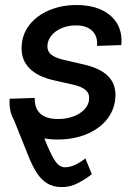

<svg xmlns="http://www.w3.org/2000/svg" viewBox="-20 -553 553 777"><path d="M104 -133.3Q135.7 -51.3 156 -0.7Q176.3 49.8 190.4 76.9Q204.6 104 216.8 114Q229 124 243.7 124Q266.6 123.5 288.6 111.8Q310.5 100.1 325.7 88.4L351.6 151.9Q330.1 169.4 297.4 187Q264.6 204.6 230.5 204.1Q195.3 204.1 170.9 189Q146.5 173.8 128.9 146.5Q111.3 119.1 97.2 84L27.8 -88.9ZM213.9 11.7Q156.7 11.7 113 -5.1Q69.3 -22 44.4 -55.2Q19.5 -88.4 18.6 -136.7Q18.6 -141.1 18.6 -145.3Q18.6 -149.4 19 -153.3L120.6 -156.7Q119.6 -114.3 143.6 -92.8Q167.5 -71.3 215.3 -71.3Q248.5 -71.3 276.9 -81.8Q305.2 -92.3 322.8 -111.3Q340.3 -130.4 340.8 -154.8Q341.8 -176.3 325.9 -189.2Q310.1 -202.1 279.8 -209.5L195.8 -228.5Q130.9 -243.7 98.4 -277.3Q65.9 -311 67.4 -361.8Q68.8 -413.6 99.1 -452.1Q129.4 -490.7 179.4 -511.7Q229.5 -532.7 289.1 -532.7Q371.1 -532.7 420.2 -495.4Q469.2 -458 471.7 -394Q471.7 -388.2 471.7 -382.6Q471.7 -377 470.7 -370.6L372.6 -367.2Q376 -405.8 353.3 -428Q330.6 -450.2 287.1 -450.2Q254.9 -450.2 229 -439Q203.1 -427.7 187.7 -408.7Q172.4 -389.6 171.9 -366.7Q170.9 -345.7 186.8 -332.5Q202.6 -319.3 234.9 -311.5L319.3 -292Q385.7 -276.9 417.2 -245.1Q448.7 -213.4 447.3 -164.1Q445.8 -123.5 427.2 -91.1Q408.7 -58.6 376.5 -35.4Q344.2 -12.2 302.5 -0.2Q260.7 11.7 213.9 11.7Z"/></svg>

Font: Inter 28pt Medium
Style: Italic
Weight: 500
Italic angle: -9.3988°
Designer: Rasmus Andersson
Foundry: rsms
Version: Version 4.001;git-66647c0bb